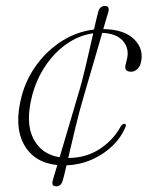

<svg xmlns="http://www.w3.org/2000/svg" viewBox="-20 -564 507 660"><path d="M268.5 -235Q254 -187 239.8 -127.8Q225.5 -68.5 214.5 -21Q276 -21 323 -52Q370 -83 395 -129.5Q401.5 -138.5 407 -138.5Q415 -138.5 412 -129Q397 -92 366.5 -62.5Q336 -33 295.2 -15.2Q254.5 2.5 208.5 4.5Q204.5 22.5 201.2 36Q198 49.5 195.5 57Q190 76.5 173 76.5Q155.5 76.5 161.5 55.5Q163.5 48.5 167.5 35Q171.5 21.5 177 3.5Q96 -5 61.8 -68.5Q27.5 -132 54.5 -234Q70.5 -293.5 107 -342.8Q143.5 -392 194.2 -423.8Q245 -455.5 303 -462.5Q308 -484 311.8 -500.2Q315.5 -516.5 318 -524.5Q323.5 -543.5 341 -543.5Q357.5 -543.5 352.5 -523Q350 -515.5 345.5 -500Q341 -484.5 335 -464Q408 -463 442.2 -428Q476.5 -393 463.5 -346Q460 -333.5 450.8 -325.5Q441.5 -317.5 431 -317.5Q405 -317.5 412 -342.5L415.5 -357Q426 -395 403.8 -422Q381.5 -449 331.5 -451Q317.5 -403.5 300 -343Q282.5 -282.5 268.5 -235ZM91 -237.5Q66.5 -144 94 -88.8Q121.5 -33.5 185 -23.5Q199 -70.5 216.2 -128.8Q233.5 -187 247.5 -235Q262 -282 275.8 -341.8Q289.5 -401.5 300.5 -449.5Q252.5 -443 210.8 -414.2Q169 -385.5 137.8 -340Q106.5 -294.5 91 -237.5Z"/></svg>

Font: Fraunces 9pt S000 Thin
Style: Italic
Weight: 100
Italic angle: -16°
Version: Version 1.000; ttfautohint (v1.8.3)